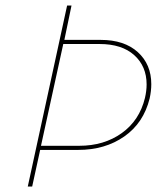

<svg xmlns="http://www.w3.org/2000/svg" viewBox="-20 -678 597 698"><path d="M530 -372Q530 -347 524 -320Q502 -231 432 -182Q362 -133 264 -133H126L97 0H81L224 -658H240L214 -533H346Q432 -533 481 -488.5Q530 -444 530 -372ZM513 -371Q513 -437 468 -477.5Q423 -518 342 -518H210L129 -148H268Q358 -148 422.5 -194Q487 -240 507 -322Q513 -348 513 -371Z"/></svg>

Font: Ysabeau Thin
Style: Italic
Weight: 200
Italic angle: -12°
Designer: Christian Thalmann (Catharsis Fonts)
Version: Version 0.003